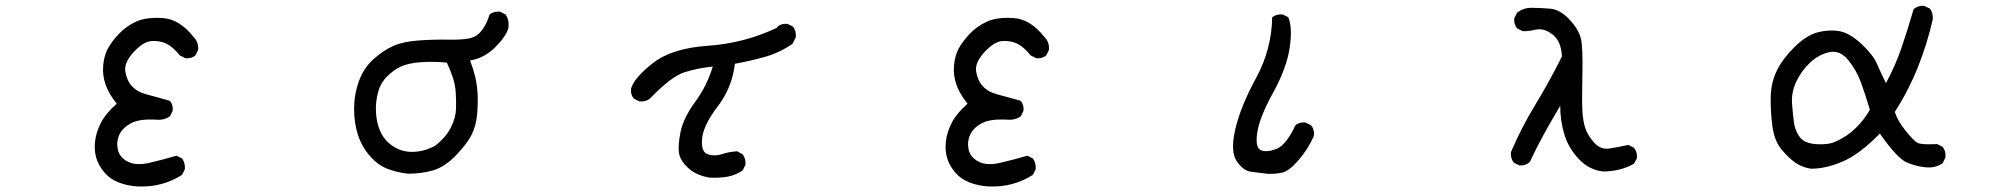

<svg xmlns="http://www.w3.org/2000/svg" viewBox="-20 -591 7040 677"><path d="M465.8 66.4Q430.7 64.5 399.4 52.7Q368.2 41 347.7 16.6Q327.1 -7.8 319.3 -34.7Q311.5 -61.5 315.4 -93.8Q319.3 -126 335.9 -158.2Q352.5 -190.4 391.6 -225.6Q364.3 -258.8 352.5 -292Q340.8 -325.2 343.8 -359.4Q346.7 -393.6 359.4 -418Q372.1 -442.4 397.9 -470.2Q423.8 -498 459.5 -514.6Q495.1 -531.2 554.2 -527.3Q613.3 -523.4 663.1 -460Q680.7 -442.4 678.7 -415L668.9 -395.5Q655.3 -383.8 633.8 -385.7L614.3 -395.5Q588.9 -426.8 565.9 -437.5Q543 -448.2 514.2 -446.3Q485.4 -444.3 451.2 -407.2Q417 -370.1 421.9 -338.9Q426.8 -307.6 445.3 -287.1Q463.9 -266.6 498 -257.8Q532.2 -249 579.1 -235.4Q590.8 -221.7 588.9 -200.2L579.1 -180.7Q559.6 -167 534.2 -168.9Q471.7 -172.9 441.4 -156.2Q411.1 -139.6 400.4 -115.2Q389.6 -90.8 395.5 -63.5Q401.4 -36.1 430.7 -21Q460 -5.9 507.8 -17.1Q555.7 -28.3 602.5 -42L622.1 -32.2Q633.8 -15.6 631.8 5.9L622.1 25.4Q588.9 46.9 549.8 57.6Q510.7 68.4 465.8 66.4Z M1418.9 21.5Q1381.8 17.6 1347.7 4.9Q1313.5 -7.8 1284.7 -40.5Q1255.9 -73.2 1242.2 -115.2Q1228.5 -157.2 1228.5 -207Q1228.5 -256.8 1245.1 -303.7Q1261.7 -350.6 1296.4 -381.8Q1331.1 -413.1 1366.2 -428.7Q1401.4 -444.3 1454.6 -448.2Q1507.8 -452.1 1559.1 -451.2Q1610.4 -450.2 1636.7 -456.1Q1663.1 -461.9 1680.7 -486.3Q1698.2 -510.7 1706.1 -540Q1721.7 -551.8 1743.2 -549.8L1762.7 -540Q1776.4 -520.5 1772.5 -491.2Q1762.7 -460 1724.6 -422.9Q1686.5 -385.7 1637.7 -377.9Q1647.5 -350.6 1654.3 -325.2Q1661.1 -299.8 1663.6 -266.6Q1666 -233.4 1662.6 -191.4Q1659.2 -149.4 1643.6 -117.2Q1627.9 -85 1587.9 -43.5Q1547.9 -2 1506.8 9.8Q1465.8 21.5 1418.9 21.5ZM1514.6 -77.1Q1553.7 -108.4 1570.3 -142.6Q1586.9 -176.8 1587.9 -206.1Q1588.9 -235.4 1586.9 -264.6Q1585 -293.9 1576.2 -319.3Q1567.4 -344.7 1555.7 -370.1Q1507.8 -375 1463.4 -371.6Q1418.9 -368.2 1393.6 -356.4Q1368.2 -344.7 1344.7 -321.3Q1321.3 -297.9 1312.5 -263.7Q1303.7 -229.5 1305.7 -195.3Q1307.6 -161.1 1318.4 -133.8Q1329.1 -106.4 1349.6 -87.9Q1370.1 -69.3 1395.5 -61Q1420.9 -52.7 1452.1 -56.6Q1483.4 -60.5 1514.6 -77.1Z M2481.4 35.2Q2434.6 27.3 2406.2 1Q2377.9 -25.4 2374 -52.2Q2370.1 -79.1 2379.9 -127Q2389.6 -174.8 2431.6 -232.4Q2473.6 -290 2493.2 -356.4Q2438.5 -350.6 2392.6 -335.9Q2346.7 -321.3 2271.5 -243.2Q2255.9 -231.4 2234.4 -233.4L2214.8 -243.2Q2203.1 -256.8 2205.1 -278.3Q2214.8 -315.4 2281.7 -368.2Q2348.6 -420.9 2476.6 -429.7Q2604.5 -438.5 2719.7 -493.2L2721.7 -497.1Q2735.4 -508.8 2756.8 -506.8L2776.4 -497.1Q2788.1 -481.4 2786.1 -460L2774.4 -436.5Q2729.5 -405.3 2677.7 -390.6Q2626 -376 2571.3 -366.2Q2561.5 -282.2 2510.7 -215.8Q2460 -149.4 2455.6 -102.1Q2451.2 -54.7 2476.1 -46.9Q2501 -39.1 2525.4 -47.4Q2549.8 -55.7 2579.1 -57.6L2598.6 -46.9Q2610.4 -31.2 2608.4 -9.8L2598.6 9.8Q2573.2 27.3 2543.9 32.2Q2514.6 37.1 2481.4 35.2Z M3465.8 66.4Q3430.7 64.5 3399.4 52.7Q3368.2 41 3347.7 16.6Q3327.1 -7.8 3319.3 -34.7Q3311.5 -61.5 3315.4 -93.8Q3319.3 -126 3335.9 -158.2Q3352.5 -190.4 3391.6 -225.6Q3364.3 -258.8 3352.5 -292Q3340.8 -325.2 3343.8 -359.4Q3346.7 -393.6 3359.4 -418Q3372.1 -442.4 3397.9 -470.2Q3423.8 -498 3459.5 -514.6Q3495.1 -531.2 3554.2 -527.3Q3613.3 -523.4 3663.1 -460Q3680.7 -442.4 3678.7 -415L3668.9 -395.5Q3655.3 -383.8 3633.8 -385.7L3614.3 -395.5Q3588.9 -426.8 3565.9 -437.5Q3543 -448.2 3514.2 -446.3Q3485.4 -444.3 3451.2 -407.2Q3417 -370.1 3421.9 -338.9Q3426.8 -307.6 3445.3 -287.1Q3463.9 -266.6 3498 -257.8Q3532.2 -249 3579.1 -235.4Q3590.8 -221.7 3588.9 -200.2L3579.1 -180.7Q3559.6 -167 3534.2 -168.9Q3471.7 -172.9 3441.4 -156.2Q3411.1 -139.6 3400.4 -115.2Q3389.6 -90.8 3395.5 -63.5Q3401.4 -36.1 3430.7 -21Q3460 -5.9 3507.8 -17.1Q3555.7 -28.3 3602.5 -42L3622.1 -32.2Q3633.8 -15.6 3631.8 5.9L3622.1 25.4Q3588.9 46.9 3549.8 57.6Q3510.7 68.4 3465.8 66.4Z M4446.3 21.5Q4418.9 17.6 4391.6 14.6Q4364.3 11.7 4340.8 -22.5Q4317.4 -56.6 4335.9 -136.2Q4354.5 -215.8 4409.2 -316.4Q4463.9 -417 4465.8 -530.3Q4481.4 -542 4502.9 -540L4522.5 -530.3Q4538.1 -493.2 4527.3 -421.9Q4516.6 -350.6 4468.8 -263.7Q4420.9 -176.8 4413.1 -123.5Q4405.3 -70.3 4425.8 -61.5Q4446.3 -52.7 4480.5 -65.9Q4514.6 -79.1 4547.9 -149.4Q4561.5 -161.1 4583 -159.2L4602.5 -149.4Q4616.2 -133.8 4612.3 -110.4Q4592.8 -66.4 4559.6 -27.3Q4526.4 11.7 4501 17.6Q4475.6 23.4 4446.3 21.5Z M5631.8 13.7Q5583 7.8 5546.9 -30.3Q5510.7 -68.4 5496.1 -116.7Q5481.4 -165 5481.4 -217.8Q5452.1 -168.9 5424.8 -119.6Q5397.5 -70.3 5374 -19.5Q5358.4 -5.9 5336.9 -7.8L5317.4 -17.6Q5305.7 -33.2 5307.6 -54.7Q5344.7 -141.6 5393.6 -221.7Q5442.4 -301.8 5487.3 -391.6Q5485.4 -444.3 5455.1 -468.8Q5424.8 -493.2 5394.5 -486.3Q5364.3 -479.5 5348.6 -481.4L5329.1 -491.2Q5317.4 -504.9 5319.3 -526.4L5329.1 -545.9Q5350.6 -563.5 5379.9 -563.5Q5409.2 -563.5 5445.3 -560.5Q5481.4 -557.6 5514.6 -521.5Q5547.9 -485.4 5554.7 -453.1Q5561.5 -420.9 5559.6 -329.1Q5557.6 -237.3 5559.6 -200.2Q5561.5 -163.1 5570.3 -137.7Q5579.1 -112.3 5601.6 -87.4Q5624 -62.5 5655.3 -67.4Q5686.5 -72.3 5721.7 -80.1L5741.2 -70.3Q5753.9 -54.7 5752 -33.2L5741.2 -13.7Q5717.8 0 5689.5 6.8Q5661.1 13.7 5631.8 13.7Z M6366.2 3.9Q6336.9 0 6312.5 -16.1Q6288.1 -32.2 6262.2 -63.5Q6236.3 -94.7 6229.5 -146.5Q6222.7 -198.2 6223.6 -249Q6224.6 -299.8 6245.1 -341.8Q6265.6 -383.8 6307.1 -424.8Q6348.6 -465.8 6387.7 -476.6Q6426.8 -487.3 6463.9 -481.4Q6501 -475.6 6543 -436.5Q6585 -397.5 6598.6 -365.2Q6612.3 -333 6629.9 -297.9Q6663.1 -358.4 6685.5 -424.8Q6708 -491.2 6727.5 -558.6Q6743.2 -572.3 6764.6 -570.3L6785.2 -560.5Q6796.9 -544.9 6794.9 -522.5Q6775.4 -436.5 6742.7 -354.5Q6710 -272.5 6661.1 -196.3Q6670.9 -165 6699.2 -129.9Q6727.5 -94.7 6741.2 -87.4Q6754.9 -80.1 6810.5 -83L6830.1 -73.2Q6841.8 -57.6 6839.8 -36.1L6830.1 -15.6Q6804.7 2 6771 -1Q6737.3 -3.9 6703.6 -18.1Q6669.9 -32.2 6608.4 -120.1Q6538.1 -47.9 6478.5 -22Q6418.9 3.9 6366.2 3.9ZM6454.1 -92.8Q6491.2 -108.4 6522.5 -138.7Q6553.7 -168.9 6573.2 -204.1Q6557.6 -256.8 6542 -299.8Q6526.4 -342.8 6497.1 -378.9Q6467.8 -415 6430.7 -407.2Q6393.6 -399.4 6362.3 -370.1Q6331.1 -340.8 6313.5 -302.7Q6295.9 -264.6 6298.8 -225.6Q6301.8 -186.5 6305.7 -158.2Q6309.6 -129.9 6326.2 -107.4Q6342.8 -85 6386.7 -82.5Q6430.7 -80.1 6454.1 -92.8Z"/></svg>

Font: NaikaiFont
Style: Regular-Lite
Weight: 400
Version: Version 1.67